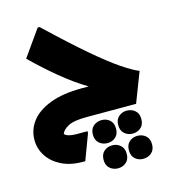

<svg xmlns="http://www.w3.org/2000/svg" viewBox="-134 -707 1028 1162"><g transform="rotate(-15 379.5 -125.5)"><path d="M356 0Q275 0 240 19.5Q205 39 197 63Q215 84 272 84H340V96L280 256H266Q188 256 132 228Q76 200 46 153.5Q16 107 16 53Q16 -11 55 -62.5Q94 -114 174 -145Q254 -176 375 -176H417Q338 -223 254.5 -292Q171 -361 95 -436L211 -600H223Q367 -463 467 -377.5Q567 -292 633 -247.5Q699 -203 739 -187L667 0ZM529 97Q529 62 550.5 43.5Q572 25 601 25Q631 25 652.5 43.5Q674 62 674 97Q674 132 652.5 150.5Q631 169 601 169Q572 169 550.5 150.5Q529 132 529 97ZM366 113Q366 78 387.5 59.5Q409 41 439 41Q469 41 490 59.5Q511 78 511 113Q511 148 490 166.5Q469 185 439 185Q409 185 387.5 166.5Q366 148 366 113ZM552 261Q552 226 573 207.5Q594 189 624 189Q654 189 675.5 207.5Q697 226 697 261Q697 296 675.5 314.5Q654 333 624 333Q594 333 573 314.5Q552 296 552 261ZM389 277Q389 242 410.5 223.5Q432 205 462 205Q491 205 512.5 223.5Q534 242 534 277Q534 312 512.5 330.5Q491 349 462 349Q432 349 410.5 330.5Q389 312 389 277Z"/></g></svg>

Font: Kufam Black
Style: Italic
Weight: 900
Italic angle: -11°
Designer: Artur Schmal
Foundry: Original Type
Version: Version 1.301; ttfautohint (v1.8.3)